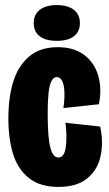

<svg xmlns="http://www.w3.org/2000/svg" viewBox="-20 -725 430 757"><path d="M13 -258Q13 -338 31.5 -400.5Q50 -463 93.5 -501Q137 -539 208 -539Q272 -539 312.5 -508Q353 -477 367.5 -426Q382 -375 370 -314L230 -299Q235 -334 234 -361.5Q233 -389 225.5 -405Q218 -421 204 -421Q190 -421 182 -403.5Q174 -386 171 -354.5Q168 -323 168 -276Q168 -186 178 -145Q188 -104 210 -104Q234 -104 239.5 -146Q245 -188 238 -241L375 -226Q388 -166 377 -111.5Q366 -57 325 -22.5Q284 12 210 12Q138 12 94 -23Q50 -58 31.5 -118Q13 -178 13 -258ZM113 -634Q113 -668 137 -686.5Q161 -705 204 -705Q247 -705 271 -686.5Q295 -668 295 -634Q295 -600 271.5 -582Q248 -564 204 -564Q160 -564 136.5 -582Q113 -600 113 -634Z"/></svg>

Font: Bricolage Grotesque 96pt Condensed ExBd
Style: Regular
Weight: 800
Width: 3
Designer: Mathieu Triay
Foundry: Atelier Triay
Version: Version 1.001;Glyphs 3.2 (3207)